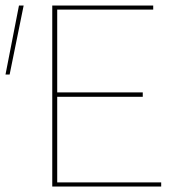

<svg xmlns="http://www.w3.org/2000/svg" viewBox="-23 -678 665 698"><path d="M46 -658H63L12 -407H-3ZM563 -15V0H167V-658H534V-643H185V-342H496V-326H185V-15Z"/></svg>

Font: Ysabeau SC Thin
Style: Regular
Weight: 200
Designer: Christian Thalmann (Catharsis Fonts)
Version: Version 0.003